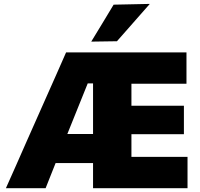

<svg xmlns="http://www.w3.org/2000/svg" viewBox="-20 -988 1049 1008"><path d="M11 0Q37 -58 65 -121.2Q93 -184.5 118 -241.5L227 -487Q254.5 -549 279 -604Q303.5 -659 327 -713H959V-548.5H670V-433H945.5V-283.5H670V-164.5H964.5V0H468.5V-132H272Q259 -98.5 245.5 -65.5Q232 -32 219.5 0ZM440.5 -550 333.5 -284.5H468.5V-550ZM459 -769.5Q488.5 -818 518 -866.5Q547 -915 576.5 -963.5L766.5 -967.5Q722 -916.5 678.5 -867.5Q635 -818 594 -771.5Z"/></svg>

Font: Heraclito ExtraBold
Style: Regular
Weight: 800
Designer: Kostas Bartsokas (font) & Cristiano Sobral (main changes)
Foundry: Kostas Bartsokas (font) & Cristiano Sobral (main changes)
Version: Version 1.00;July 8, 2020;FontCreator 13.0.0.2655 64-bit